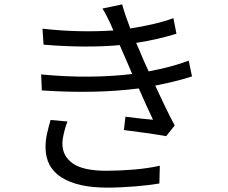

<svg xmlns="http://www.w3.org/2000/svg" viewBox="-20 -816 1040 877"><path d="M288 -261Q279 -238 272 -209Q265 -180 265 -160Q265 -103 312.5 -69.5Q360 -36 466 -36Q526 -36 591.5 -41.5Q657 -47 710 -59L708 22Q685 26 656 29.5Q627 33 595.5 35.5Q564 38 531.5 39.5Q499 41 469 41Q336 41 262 -5Q188 -51 188 -144Q188 -176 195.5 -208.5Q203 -241 211 -268ZM857 -467Q824 -456 782 -445.5Q740 -435 689 -425Q711 -377 734 -329.5Q757 -282 778 -243L739 -194Q701 -201 647.5 -208.5Q594 -216 546 -222L553 -283Q589 -278 622.5 -274.5Q656 -271 679 -269Q665 -298 648 -335.5Q631 -373 614 -412Q566 -406 512.5 -402Q459 -398 402 -397Q345 -396 286.5 -397.5Q228 -399 171 -403L168 -476Q282 -465 388.5 -466Q495 -467 584 -478L549 -559Q543 -572 537.5 -585Q532 -598 527 -610Q452 -603 362 -603.5Q272 -604 179 -612L174 -685Q263 -675 344.5 -673.5Q426 -672 498 -677Q494 -685 491 -692.5Q488 -700 485 -707Q474 -730 466 -745.5Q458 -761 448 -777L538 -796Q545 -770 554.5 -742.5Q564 -715 575 -686Q627 -694 677.5 -705.5Q728 -717 772 -733L786 -662Q748 -650 700.5 -639Q653 -628 602 -620L620 -579Q626 -563 636 -540.5Q646 -518 659 -490Q718 -501 763 -513.5Q808 -526 842 -539Z"/></svg>

Font: SpoqaHanSans-Regular
Style: Regular
Weight: 400
Designer: [Spoqa Han Sans] Dong-huui Kim \uAE40 \uB3D9 \uD718  Younghwa Kang \uAC15 \uC601 \uD654  [Noto Sans] Ryoko NISHIZUKA \u8
Foundry: Spoqa (http://www.spoqa-han-sans.com)
Version: Version 2.000